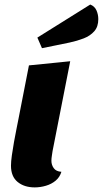

<svg xmlns="http://www.w3.org/2000/svg" viewBox="-20 -794 447 834"><path d="M130.7 20Q85.3 20 56.5 -3.7Q27.7 -27.3 27.7 -74.3Q27.7 -91.7 31.5 -119.2Q35.3 -146.7 40.8 -177.2Q46.3 -207.7 51.8 -235Q57.3 -262.3 60.7 -279.7L105.7 -510L285 -528L208.3 -137.7Q207.3 -129.7 205.3 -117.7Q203.3 -105.7 203.3 -95.7Q203.3 -77.7 213.5 -63.5Q223.7 -49.3 246.7 -47.7Q239.7 -24.3 221.7 -9.3Q203.7 5.7 179.5 12.8Q155.3 20 130.7 20ZM162.3 -584.7 142.3 -630.7 372 -774.3Q391 -767 399 -749Q407 -731 407 -710.7Q407 -678 389.5 -658.2Q372 -638.3 343.7 -627.3Q315.3 -616.3 282.7 -609.3Z"/></svg>

Font: Sansita Swashed Light
Style: Regular
Weight: 300
Designer: Pablo Cosgaya
Foundry: Omnibus-Type
Version: Version 1.003